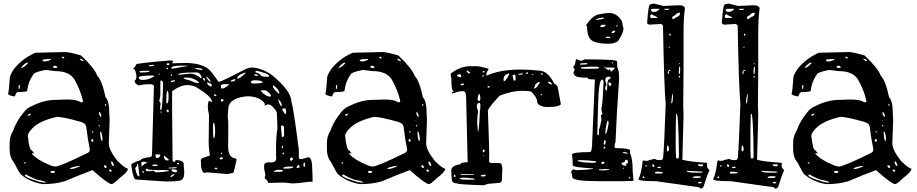

<svg xmlns="http://www.w3.org/2000/svg" viewBox="-20 -1038 5262 1102"><path d="M354.5 -739.3Q377.9 -739.3 445.3 -719.7Q524.4 -644.5 538.1 -603.5Q566.4 -574.2 585.9 -479.5Q607.4 -459 607.4 -382.8L609.4 -350.6L604.5 -215.8Q604.5 -176.8 654.3 -114.3Q699.2 -70.3 713.9 -70.3V-68.4Q713.9 -51.8 666 -15.6Q630.9 18.6 621.1 18.6H620.1Q599.6 17.6 510.7 -61.5Q431.6 -32.2 349.6 2.9Q295.9 18.6 230.5 18.6H223.6Q149.4 5.9 98.6 -38.1Q89.8 -46.9 59.6 -106.4Q35.2 -135.7 35.2 -179.7V-218.8Q35.2 -255.9 55.7 -289.1Q74.2 -342.8 117.2 -394.5Q138.7 -420.9 160.2 -427.7Q231.4 -464.8 299.8 -464.8L361.3 -466.8H368.2Q421.9 -466.8 442.4 -451.2H450.2Q456.1 -451.2 456.1 -458Q442.4 -519.5 408.2 -580.1Q378.9 -629.9 296.9 -629.9L242.2 -636.7Q169.9 -623 169.9 -607.4Q142.6 -572.3 135.7 -516.6Q132.8 -509.8 86.9 -509.8L78.1 -507.8Q73.2 -507.8 64.5 -484.4Q26.4 -490.2 26.4 -500Q31.2 -511.7 37.1 -598.6Q58.6 -660.2 139.6 -712.9Q178.7 -735.4 185.5 -735.4ZM334 -708 339.8 -703.1H346.7L349.6 -706.1L344.7 -711.9H337.9ZM438.5 -701.2V-698.2Q448.2 -687.5 457 -687.5H459V-691.4Q449.2 -701.2 440.4 -701.2ZM223.6 -694.3V-691.4Q224.6 -685.5 237.3 -685.5Q250 -685.5 271.5 -694.3V-699.2H265.6Q237.3 -699.2 223.6 -694.3ZM101.6 -648.4H103.5Q115.2 -648.4 139.6 -673.8V-678.7H137.7Q125 -678.7 101.6 -650.4ZM283.2 -655.3 288.1 -648.4H305.7L308.6 -651.4V-653.3L301.8 -660.2H290ZM86.9 -547.9V-527.3H87.9Q93.8 -528.3 93.8 -537.1V-547.9L89.8 -550.8ZM582 -442.4V-439.5Q583 -428.7 586.9 -428.7L588.9 -435.5Q585.9 -442.4 584 -442.4ZM547.9 -391.6V-387.7Q553.7 -367.2 559.6 -367.2H561.5Q561.5 -384.8 552.7 -394.5H551.8ZM139.6 -379.9V-374H142.6Q152.3 -374 156.2 -382.8V-386.7H155.3ZM139.6 -257.8Q148.4 -175.8 162.1 -175.8L175.8 -159.2V-157.2L163.1 -159.2V-155.3Q191.4 -121.1 269.5 -88.9Q280.3 -84 296.9 -82Q324.2 -82 484.4 -161.1Q495.1 -167 495.1 -176.8V-183.6Q483.4 -238.3 474.6 -313.5L472.7 -314.5Q472.7 -329.1 442.4 -338.9Q342.8 -367.2 305.7 -367.2Q204.1 -343.8 163.1 -298.8Q139.6 -273.4 139.6 -257.8ZM544.9 -348.6V-343.8H547.9V-345.7ZM545.9 -319.3V-314.5L549.8 -311.5L552.7 -314.5V-319.3ZM506.8 -282.2 510.7 -277.3 515.6 -278.3V-282.2L511.7 -285.2H510.7ZM554.7 -282.2V-280.3Q556.6 -229.5 565.4 -229.5L568.4 -232.4V-234.4Q568.4 -261.7 559.6 -282.2ZM503.9 -236.3V-229.5L508.8 -223.6H510.7L515.6 -229.5V-236.3L511.7 -239.3H506.8ZM618.2 -111.3V-102.5Q623 -85.9 629.9 -85.9H633.8V-88.9Q627.9 -111.3 621.1 -111.3ZM119.1 -104.5V-102.5L122.1 -99.6H128.9V-102.5L124 -107.4H122.1ZM575.2 -85.9Q579.1 -76.2 585.9 -73.2H586.9L592.8 -79.1V-82L585.9 -88.9H579.1ZM381.8 -70.3V-68.4H388.7Q408.2 -68.4 438.5 -84V-85.9H433.6Q386.7 -79.1 381.8 -70.3ZM606.4 -61.5V-58.6L611.3 -52.7H618.2L621.1 -56.6V-58.6L614.3 -65.4H609.4ZM269.5 -51.8Q272.5 -44.9 281.2 -44.9Q294.9 -45.9 294.9 -51.8V-52.7L292 -56.6H274.4ZM122.1 -32.2V-31.2Q128.9 -17.6 190.4 0Q212.9 9.8 244.1 9.8V8.8Q244.1 2.9 192.4 -6.8Q159.2 -18.6 130.9 -36.1H126Z M959 -691.4Q974.6 -689.5 974.6 -686.5L968.8 -677.7V-674.8H970.7L1041 -676.8Q1159.2 -676.8 1198.2 -618.2Q1224.6 -584 1232.4 -570.3L1237.3 -568.4Q1249 -568.4 1391.6 -642.6Q1410.2 -650.4 1421.9 -650.4Q1476.6 -650.4 1538.1 -609.4Q1652.3 -516.6 1652.3 -454.1Q1663.1 -430.7 1695.3 -176.8V-138.7Q1695.3 -126 1701.2 -125H1706.1Q1717.8 -125 1750 -135.7Q1772.5 -135.7 1772.5 -56.6Q1774.4 -24.4 1774.4 4.9H1755.9Q1693.4 14.6 1654.3 14.6L1612.3 9.8L1533.2 11.7H1519.5Q1516.6 11.7 1516.6 1L1499 -15.6V-17.6L1502.9 -31.2V-34.2L1496.1 -70.3V-87.9Q1496.1 -106.4 1524.4 -106.4Q1572.3 -99.6 1564.5 -142.6Q1562.5 -248 1572.3 -301.8V-303.7L1569.3 -385.7Q1569.3 -406.2 1533.2 -435.5L1521.5 -438.5H1512.7L1502 -431.6Q1499 -431.6 1499 -445.3Q1468.8 -485.4 1398.4 -485.4Q1311.5 -477.5 1293.9 -433.6Q1289.1 -418.9 1287.1 -369.1L1290 -337.9V-240.2L1289.1 -201.2Q1289.1 -138.7 1323.2 -130.9Q1337.9 -127.9 1337.9 -121.1Q1324.2 -56.6 1319.3 -45.9L1285.2 -39.1L1168.9 -48.8L1155.3 -45.9Q1132.8 -45.9 1132.8 -116.2V-121.1Q1132.8 -128.9 1173.8 -141.6Q1184.6 -141.6 1184.6 -151.4Q1177.7 -181.6 1177.7 -228.5L1179.7 -377Q1172.9 -407.2 1172.9 -424.8Q1173.8 -459 1180.7 -459H1182.6L1193.4 -452.1H1196.3V-454.1Q1196.3 -484.4 1102.5 -540Q1076.2 -549.8 1054.7 -549.8Q1017.6 -549.8 968.8 -515.6L967.8 -508.8V-399.4L970.7 -114.3L977.5 -109.4H982.4Q986.3 -109.4 988.3 -119.1H991.2Q1027.3 -119.1 1034.2 -100.6V-88.9L1037.1 -57.6Q1040 -1 1007.8 -1Q997.1 2.9 934.6 3.9L758.8 -7.8Q745.1 -7.8 733.4 -88.9V-91.8Q733.4 -102.5 788.1 -119.1Q788.1 -129.9 842.8 -136.7Q852.5 -140.6 852.5 -150.4L861.3 -467.8L863.3 -543Q863.3 -554.7 837.9 -554.7Q808.6 -554.7 774.4 -547.9Q752 -560.5 752 -574.2Q762.7 -581.1 762.7 -595.7V-606.4Q756.8 -642.6 747.1 -642.6L745.1 -643.6V-645.5Q753.9 -650.4 763.7 -670.9Q843.8 -682.6 959 -691.4ZM900.4 -567.4V-499Q900.4 -478.5 893.6 -459L902.3 -444.3L899.4 -423.8V-410.2L902.3 -406.2H904.3Q912.1 -406.2 916 -554.7V-556.6Q916 -571.3 906.2 -577.1Q900.4 -575.2 900.4 -567.4ZM776.4 -592.8Q776.4 -579.1 799.8 -579.1Q832 -579.1 865.2 -599.6V-602.5L859.4 -604.5Q776.4 -604.5 776.4 -592.8ZM1002 -609.4V-608.4L1071.3 -615.2Q1103.5 -615.2 1132.8 -588.9H1136.7V-594.7Q1128.9 -622.1 1109.4 -622.1H1095.7Q1003.9 -622.1 1002 -609.4ZM1444.3 -625Q1444.3 -623 1467.8 -615.2Q1480.5 -597.7 1497.1 -597.7H1524.4V-601.6Q1524.4 -615.2 1454.1 -631.8H1453.1Q1445.3 -628.9 1444.3 -625ZM815.4 -64.5Q815.4 -48.8 862.3 -58.6Q870.1 -48.8 877.9 -48.8Q919.9 -50.8 948.2 -55.7V-60.5L914.1 -62.5Q885.7 -59.6 832 -64.5L825.2 -69.3H820.3ZM1034.2 -587.9Q1034.2 -585 1073.2 -575.2Q1100.6 -561.5 1118.2 -561.5H1119.1L1123 -565.4Q1090.8 -592.8 1052.7 -592.8H1043.9Q1034.2 -591.8 1034.2 -587.9ZM1476.6 -515.6Q1505.9 -483.4 1531.2 -483.4L1535.2 -486.3V-492.2Q1526.4 -505.9 1505.9 -519.5H1480.5ZM1419.9 -568.4V-565.4Q1423.8 -558.6 1428.7 -558.6Q1483.4 -558.6 1488.3 -565.4Q1483.4 -577.1 1444.3 -577.1H1442.4Q1422.9 -577.1 1419.9 -568.4ZM1594.7 -317.4 1592.8 -312.5 1596.7 -259.8V-255.9L1601.6 -251H1603.5L1610.4 -257.8V-310.5L1603.5 -317.4ZM767.6 -96.7Q767.6 -84 755.9 -73.2Q765.6 -26.4 775.4 -26.4H780.3L772.5 -95.7L770.5 -96.7ZM1205.1 -333 1203.1 -321.3V-271.5L1205.1 -246.1H1210Q1214.8 -260.7 1214.8 -280.3V-281.2Q1213.9 -333 1207 -333ZM963.9 -645.5 968.8 -643.6 1056.6 -659.2V-661.1H1016.6Q963.9 -661.1 963.9 -647.5ZM1248 -546.9V-534.2L1252.9 -529.3Q1269.5 -529.3 1295.9 -553.7V-554.7H1261.7Q1252 -554.7 1248 -546.9ZM938.5 -515.6Q934.6 -499 934.6 -469.7V-452.1L936.5 -444.3H938.5Q947.3 -444.3 947.3 -481.4V-492.2Q947.3 -515.6 940.4 -515.6ZM1546.9 -546.9V-538.1Q1554.7 -521.5 1574.2 -506.8V-502H1583V-503.9Q1583 -521.5 1551.8 -546.9ZM1341.8 -587.9V-585.9H1343.8Q1353.5 -585.9 1389.6 -618.2V-622.1Q1341.8 -608.4 1341.8 -587.9ZM1606.4 -74.2V-70.3H1624Q1663.1 -71.3 1663.1 -79.1L1658.2 -82H1654.3Q1606.4 -82 1606.4 -74.2ZM1551.8 -54.7V-51.8H1587.9Q1600.6 -51.8 1603.5 -58.6Q1601.6 -63.5 1592.8 -63.5H1571.3Q1565.4 -63.5 1551.8 -54.7ZM1599.6 -408.2 1615.2 -383.8H1620.1L1622.1 -392.6V-404.3Q1622.1 -413.1 1617.2 -415H1604.5Q1600.6 -415 1599.6 -408.2ZM872.1 -151.4Q873 -130.9 878.9 -130.9H881.8Q898.4 -130.9 900.4 -151.4ZM781.2 -629.9V-625L784.2 -622.1Q838.9 -622.1 838.9 -628.9L835.9 -631.8H806.6ZM791 -102.5 793 -83H794.9Q806.6 -97.7 822.3 -102.5V-107.4L810.5 -109.4H796.9Q792 -109.4 791 -102.5ZM963.9 -62.5Q963.9 -51.8 989.3 -48.8L996.1 -54.7V-59.6Q996.1 -65.4 968.8 -66.4ZM920.9 -146.5V-144.5Q920.9 -117.2 938.5 -117.2H945.3Q948.2 -117.2 948.2 -123ZM1168.9 -565.4V-563.5Q1168.9 -548.8 1193.4 -540H1194.3V-553.7Q1194.3 -557.6 1170.9 -565.4ZM1577.1 -467.8V-464.8Q1586.9 -428.7 1596.7 -428.7H1597.7V-430.7Q1597.7 -449.2 1579.1 -467.8ZM1100.6 -647.5V-643.6Q1128.9 -635.7 1139.6 -635.7H1141.6V-638.7Q1141.6 -646.5 1107.4 -647.5ZM1164.1 -597.7V-592.8Q1176.8 -573.2 1186.5 -568.4H1189.5V-570.3Q1184.6 -584 1166 -597.7ZM947.3 -75.2V-71.3H972.7L993.2 -73.2V-78.1H982.4ZM1303.7 -572.3 1305.7 -570.3H1312.5Q1331.1 -572.3 1331.1 -582L1326.2 -584Q1306.6 -579.1 1303.7 -572.3ZM1644.5 -122.1V-120.1L1649.4 -115.2H1653.3L1660.2 -122.1V-129.9L1656.2 -133.8H1651.4Q1644.5 -130.9 1644.5 -122.1ZM854.5 -91.8V-86.9L863.3 -85H875L883.8 -86.9V-91.8L875 -93.8H863.3ZM1681.6 -75.2 1683.6 -74.2H1688.5Q1697.3 -74.2 1699.2 -79.1V-81.1Q1699.2 -89.8 1694.3 -90.8Q1687.5 -90.8 1681.6 -75.2ZM834 -661.1 837.9 -657.2Q866.2 -659.2 866.2 -664.1L858.4 -666Q834 -665 834 -661.1ZM1721.7 -99.6V-84L1726.6 -79.1Q1730.5 -79.1 1731.4 -99.6L1729.5 -104.5H1726.6ZM958 -26.4V-24.4L961.9 -21.5Q972.7 -25.4 980.5 -35.2V-38.1Q968.8 -38.1 958 -26.4ZM1249 -469.7 1248 -464.8Q1249 -454.1 1252.9 -454.1H1255.9L1262.7 -460.9V-464.8Q1261.7 -469.7 1249 -469.7ZM960.9 -570.3V-567.4H967.8Q984.4 -569.3 984.4 -574.2V-577.1H974.6Q960.9 -575.2 960.9 -570.3ZM1239.3 -127.9 1244.1 -123H1252.9L1259.8 -129.9V-130.9L1255.9 -134.8H1246.1ZM1439.5 -611.3V-608.4Q1440.4 -602.5 1453.1 -602.5H1458L1460.9 -606.4Q1460 -611.3 1447.3 -611.3ZM936.5 -406.2V-399.4L943.4 -392.6H945.3L948.2 -396.5V-403.3L941.4 -410.2H940.4ZM936.5 -670.9V-668L941.4 -663.1Q952.1 -663.1 952.1 -672.9L950.2 -674.8H940.4ZM1145.5 -587.9Q1145.5 -575.2 1157.2 -575.2V-577.1Q1157.2 -586.9 1148.4 -590.8ZM1208 -497.1Q1208 -486.3 1218.8 -486.3H1221.7V-490.2Q1218.8 -497.1 1210 -497.1ZM1211.9 -71.3V-68.4L1220.7 -66.4L1227.5 -68.4V-71.3L1223.6 -75.2H1214.8ZM996.1 -102.5V-95.7L1004.9 -93.8L1008.8 -98.6L1004.9 -102.5ZM797.9 -58.6V-48.8L800.8 -44.9H804.7V-53.7L799.8 -58.6ZM1596.7 -196.3V-191.4L1599.6 -187.5H1603.5V-201.2H1601.6ZM934.6 -645.5V-643.6L938.5 -640.6H940.4L945.3 -643.6L943.4 -649.4H938.5ZM1601.6 -157.2V-156.2L1606.4 -150.4L1610.4 -156.2V-159.2L1606.4 -163.1ZM961.9 -611.3 959 -606.4 961.9 -602.5H963.9L967.8 -606.4V-609.4ZM1248 -158.2V-155.3L1252.9 -153.3L1255.9 -158.2L1252.9 -162.1H1251ZM902.3 -399.4V-392.6L906.2 -389.6H907.2V-396.5L904.3 -399.4ZM890.6 -611.3V-609.4H893.6L897.5 -613.3V-615.2H893.6ZM943.4 -69.3V-71.3Q942.4 -70.3 940.4 -69.3Z M2175.8 -739.3Q2199.2 -739.3 2266.6 -719.7Q2345.7 -644.5 2359.4 -603.5Q2387.7 -574.2 2407.2 -479.5Q2428.7 -459 2428.7 -382.8L2430.7 -350.6L2425.8 -215.8Q2425.8 -176.8 2475.6 -114.3Q2520.5 -70.3 2535.2 -70.3V-68.4Q2535.2 -51.8 2487.3 -15.6Q2452.1 18.6 2442.4 18.6H2441.4Q2420.9 17.6 2332 -61.5Q2252.9 -32.2 2170.9 2.9Q2117.2 18.6 2051.8 18.6H2044.9Q1970.7 5.9 1919.9 -38.1Q1911.1 -46.9 1880.9 -106.4Q1856.4 -135.7 1856.4 -179.7V-218.8Q1856.4 -255.9 1877 -289.1Q1895.5 -342.8 1938.5 -394.5Q1960 -420.9 1981.4 -427.7Q2052.7 -464.8 2121.1 -464.8L2182.6 -466.8H2189.5Q2243.2 -466.8 2263.7 -451.2H2271.5Q2277.3 -451.2 2277.3 -458Q2263.7 -519.5 2229.5 -580.1Q2200.2 -629.9 2118.2 -629.9L2063.5 -636.7Q1991.2 -623 1991.2 -607.4Q1963.9 -572.3 1957 -516.6Q1954.1 -509.8 1908.2 -509.8L1899.4 -507.8Q1894.5 -507.8 1885.7 -484.4Q1847.7 -490.2 1847.7 -500Q1852.5 -511.7 1858.4 -598.6Q1879.9 -660.2 1960.9 -712.9Q2000 -735.4 2006.8 -735.4ZM2155.3 -708 2161.1 -703.1H2168L2170.9 -706.1L2166 -711.9H2159.2ZM2259.8 -701.2V-698.2Q2269.5 -687.5 2278.3 -687.5H2280.3V-691.4Q2270.5 -701.2 2261.7 -701.2ZM2044.9 -694.3V-691.4Q2045.9 -685.5 2058.6 -685.5Q2071.3 -685.5 2092.8 -694.3V-699.2H2086.9Q2058.6 -699.2 2044.9 -694.3ZM1922.9 -648.4H1924.8Q1936.5 -648.4 1960.9 -673.8V-678.7H1959Q1946.3 -678.7 1922.9 -650.4ZM2104.5 -655.3 2109.4 -648.4H2127L2129.9 -651.4V-653.3L2123 -660.2H2111.3ZM1908.2 -547.9V-527.3H1909.2Q1915 -528.3 1915 -537.1V-547.9L1911.1 -550.8ZM2403.3 -442.4V-439.5Q2404.3 -428.7 2408.2 -428.7L2410.2 -435.5Q2407.2 -442.4 2405.3 -442.4ZM2369.1 -391.6V-387.7Q2375 -367.2 2380.9 -367.2H2382.8Q2382.8 -384.8 2374 -394.5H2373ZM1960.9 -379.9V-374H1963.9Q1973.6 -374 1977.5 -382.8V-386.7H1976.6ZM1960.9 -257.8Q1969.7 -175.8 1983.4 -175.8L1997.1 -159.2V-157.2L1984.4 -159.2V-155.3Q2012.7 -121.1 2090.8 -88.9Q2101.6 -84 2118.2 -82Q2145.5 -82 2305.7 -161.1Q2316.4 -167 2316.4 -176.8V-183.6Q2304.7 -238.3 2295.9 -313.5L2293.9 -314.5Q2293.9 -329.1 2263.7 -338.9Q2164.1 -367.2 2127 -367.2Q2025.4 -343.8 1984.4 -298.8Q1960.9 -273.4 1960.9 -257.8ZM2366.2 -348.6V-343.8H2369.1V-345.7ZM2367.2 -319.3V-314.5L2371.1 -311.5L2374 -314.5V-319.3ZM2328.1 -282.2 2332 -277.3 2336.9 -278.3V-282.2L2333 -285.2H2332ZM2376 -282.2V-280.3Q2377.9 -229.5 2386.7 -229.5L2389.6 -232.4V-234.4Q2389.6 -261.7 2380.9 -282.2ZM2325.2 -236.3V-229.5L2330.1 -223.6H2332L2336.9 -229.5V-236.3L2333 -239.3H2328.1ZM2439.5 -111.3V-102.5Q2444.3 -85.9 2451.2 -85.9H2455.1V-88.9Q2449.2 -111.3 2442.4 -111.3ZM1940.4 -104.5V-102.5L1943.4 -99.6H1950.2V-102.5L1945.3 -107.4H1943.4ZM2396.5 -85.9Q2400.4 -76.2 2407.2 -73.2H2408.2L2414.1 -79.1V-82L2407.2 -88.9H2400.4ZM2203.1 -70.3V-68.4H2210Q2229.5 -68.4 2259.8 -84V-85.9H2254.9Q2208 -79.1 2203.1 -70.3ZM2427.7 -61.5V-58.6L2432.6 -52.7H2439.5L2442.4 -56.6V-58.6L2435.5 -65.4H2430.7ZM2090.8 -51.8Q2093.8 -44.9 2102.5 -44.9Q2116.2 -45.9 2116.2 -51.8V-52.7L2113.3 -56.6H2095.7ZM1943.4 -32.2V-31.2Q1950.2 -17.6 2011.7 0Q2034.2 9.8 2065.4 9.8V8.8Q2065.4 2.9 2013.7 -6.8Q1980.5 -18.6 1952.1 -36.1H1947.3Z M3072.3 -632.8Q3125 -632.8 3161.1 -557.6Q3168.9 -557.6 3180.7 -540L3199.2 -439.5Q3187.5 -423.8 3127 -423.8H3113.3Q3062.5 -430.7 3062.5 -458Q3062.5 -477.5 3031.2 -509.8Q3027.3 -516.6 2973.6 -516.6Q2919.9 -516.6 2848.6 -489.3Q2799.8 -439.5 2780.3 -405.3Q2790 -159.2 2787.1 -114.3Q2787.1 -102.5 2803.7 -102.5H2836.9Q2858.4 -101.6 2858.4 -95.7V-93.8L2863.3 -75.2L2860.4 0L2852.5 10.7L2789.1 16.6H2783.2L2755.9 25.4Q2600.6 20.5 2600.6 13.7Q2573.2 13.7 2573.2 -10.7Q2570.3 -29.3 2570.3 -61.5Q2570.3 -86.9 2623 -95.7Q2623 -106.4 2659.2 -106.4L2664.1 -107.4V-109.4L2655.3 -480.5Q2655.3 -514.6 2638.7 -514.6H2629.9Q2613.3 -514.6 2575.2 -501L2573.2 -502.9V-505.9Q2573.2 -508.8 2584 -512.7V-514.6Q2570.3 -514.6 2570.3 -591.8Q2568.4 -591.8 2566.4 -615.2Q2622.1 -658.2 2679.7 -658.2H2713.9Q2731.4 -658.2 2782.2 -644.5L2784.2 -639.6Q2771.5 -623 2771.5 -612.3V-603.5Q2880.9 -653.3 3072.3 -632.8ZM2716.8 -427.7V-420.9Q2723.6 -409.2 2723.6 -391.6Q2720.7 -385.7 2718.8 -336.9L2722.7 -282.2H2723.6Q2729.5 -282.2 2734.4 -407.2Q2737.3 -407.2 2737.3 -435.5Q2735.4 -448.2 2730.5 -448.2H2727.5Q2716.8 -441.4 2716.8 -427.7ZM2618.2 -15.6V-13.7Q2618.2 -6.8 2657.2 -6.8H2698.2L2707 -8.8Q2707 -15.6 2634.8 -18.6ZM2871.1 -574.2V-571.3Q2882.8 -571.3 2902.3 -610.4V-617.2H2901.4Q2865.2 -607.4 2871.1 -574.2ZM3044.9 -530.3H3050.8Q3059.6 -533.2 3078.1 -562.5V-564.5Q3078.1 -567.4 3072.3 -567.4Q3048.8 -557.6 3048.8 -538.1Q3045.9 -538.1 3044.9 -530.3ZM2727.5 -499 2720.7 -471.7Q2720.7 -462.9 2729.5 -458H2730.5Q2736.3 -458 2737.3 -476.6L2732.4 -499ZM2921.9 -603.5 2927.7 -576.2H2939.5L2938.5 -605.5L2935.5 -609.4H2931.6Q2921.9 -607.4 2921.9 -603.5ZM2623 -36.1 2625 -34.2H2700.2V-38.1L2653.3 -39.1H2626ZM2602.5 -605.5Q2610.4 -594.7 2625 -594.7L2627 -596.7V-606.4L2620.1 -612.3Q2602.5 -610.4 2602.5 -605.5ZM2739.3 -29.3 2742.2 -25.4H2762.7L2768.6 -31.2Q2768.6 -35.2 2761.7 -36.1Q2739.3 -34.2 2739.3 -29.3ZM3126 -569.3V-565.4Q3133.8 -553.7 3144.5 -553.7H3147.5V-557.6Q3138.7 -569.3 3128.9 -569.3ZM2659.2 -632.8V-626L2668 -617.2H2679.7V-620.1L2664.1 -632.8ZM2623 -551.8V-548.8H2627.9Q2641.6 -548.8 2643.6 -555.7L2640.6 -558.6H2638.7Q2625 -558.6 2623 -551.8ZM2954.1 -614.3V-612.3L2957 -609.4H2970.7Q2979.5 -609.4 2981.4 -614.3L2979.5 -616.2H2970.7ZM2751 -174.8V-164.1H2755.9L2761.7 -168.9V-175.8L2757.8 -179.7H2755.9ZM2588.9 -36.1 2585 -31.2V-25.4L2588.9 -22.5H2593.8V-31.2ZM2778.3 -542V-538.1L2782.2 -535.2H2787.1L2791 -538.1V-542L2784.2 -543.9ZM2998 -617.2V-614.3H3006.8L3011.7 -619.1L3008.8 -623Q2998 -621.1 2998 -617.2ZM3084 -614.3V-612.3L3086.9 -609.4H3092.8L3095.7 -612.3V-614.3L3092.8 -617.2H3086.9ZM2751 -628.9V-622.1H2756.8L2761.7 -627V-628.9L2756.8 -630.9ZM2748 -601.6V-599.6L2751 -596.7L2756.8 -601.6V-606.4H2752.9ZM3083 -494.1V-490.2H3085.9L3091.8 -496.1V-499H3089.8Q3083 -496.1 3083 -494.1ZM3032.2 -609.4V-607.4H3038.1L3041 -610.4V-612.3H3036.1ZM2752.9 -148.4V-143.6H2755.9V-148.4Z M3474.6 -963.9Q3521.5 -963.9 3549.8 -916L3558.6 -871.1Q3556.6 -848.6 3529.3 -804.7Q3510.7 -787.1 3474.6 -787.1Q3389.6 -787.1 3368.7 -813.5Q3347.7 -839.8 3349.6 -888.7Q3344.7 -888.7 3344.7 -891.6V-893.6Q3384.8 -957 3428.7 -957Q3439.5 -960.9 3474.6 -963.9ZM3401.4 -923.8V-922.9Q3447.3 -928.7 3447.3 -934.6L3440.4 -937.5Q3401.4 -931.6 3401.4 -923.8ZM3426.8 -884.8 3433.6 -882.8H3435.5Q3452.1 -882.8 3456.1 -893.6L3454.1 -895.5H3438.5Q3426.8 -895.5 3424.8 -884.8ZM3517.6 -889.6V-884.8H3519.5L3524.4 -889.6V-895.5H3522.5ZM3490.2 -852.5V-847.7H3495.1Q3504.9 -847.7 3510.7 -857.4V-862.3H3506.8Q3498 -862.3 3490.2 -852.5ZM3456.1 -823.2V-820.3H3479.5L3483.4 -823.2L3479.5 -827.1H3459ZM3292 -698.2Q3303.7 -689.5 3319.3 -689.5L3335.9 -697.3Q3520.5 -697.3 3520.5 -686.5L3522.5 -677.7V-654.3Q3533.2 -628.9 3533.2 -601.6V-581.1Q3519.5 -392.6 3512.7 -221.7Q3507.8 -213.9 3506.8 -194.3Q3509.8 -187.5 3519.5 -187.5H3524.4Q3597.7 -187.5 3597.7 -170.9L3595.7 -168.9V-160.2Q3611.3 -127.9 3611.3 -57.6L3616.2 -2.9L3613.3 0L3553.7 2H3418Q3264.6 2 3264.6 -21.5Q3264.6 -36.1 3257.8 -50.8Q3261.7 -61.5 3271.5 -66.4H3274.4Q3281.2 -61.5 3287.1 -61.5H3290Q3335 -61.5 3383.8 -68.4V-71.3Q3267.6 -78.1 3267.6 -88.9L3266.6 -100.6V-116.2L3262.7 -150.4Q3262.7 -165 3365.2 -165Q3378.9 -165 3378.9 -225.6L3394.5 -582H3392.6Q3341.8 -582 3357.4 -591.8Q3276.4 -591.8 3276.4 -610.4Q3271.5 -612.3 3271.5 -621.1L3278.3 -637.7Q3278.3 -642.6 3269.5 -651.4V-653.3Q3281.2 -661.1 3285.2 -696.3L3287.1 -698.2ZM3309.6 -670.9V-667H3316.4Q3351.6 -667 3351.6 -671.9L3348.6 -675.8H3344.7Q3309.6 -675.8 3309.6 -670.9ZM3490.2 -677.7 3495.1 -672.9H3497.1V-677.7L3493.2 -681.6ZM3314.5 -651.4V-648.4Q3314.5 -643.6 3333 -643.6H3348.6H3353.5H3396.5Q3418 -643.6 3418 -649.4V-650.4Q3418 -659.2 3337.9 -653.3ZM3447.3 -652.3V-649.4Q3455.1 -649.4 3469.7 -635.7H3472.7Q3476.6 -635.7 3476.6 -640.6H3478.5Q3482.4 -639.6 3486.3 -627H3488.3L3506.8 -642.6V-649.4L3478.5 -650.4H3459ZM3454.1 -575.2 3460.9 -553.7 3452.1 -531.2Q3458 -517.6 3460.9 -517.6H3462.9L3464.8 -526.4V-534.2Q3464.8 -584 3479.5 -584L3483.4 -588.9V-594.7L3479.5 -597.7H3471.7Q3454.1 -597.7 3454.1 -575.2ZM3408.2 -271.5Q3410.2 -260.7 3413.1 -260.7Q3417 -260.7 3418 -273.4L3417 -293.9Q3422.9 -300.8 3431.6 -348.6V-356.4L3428.7 -376Q3437.5 -380.9 3437.5 -385.7Q3431.6 -401.4 3431.6 -415V-417Q3437.5 -417 3444.3 -570.3Q3440.4 -581.1 3437.5 -581.1H3435.5Q3417 -581.1 3413.1 -447.3ZM3472.7 -563.5V-556.6Q3472.7 -547.9 3479.5 -544.9H3483.4L3488.3 -549.8V-556.6Q3485.4 -562.5 3478.5 -565.4ZM3465.8 -344.7Q3454.1 -297.9 3454.1 -269.5H3456.1Q3462.9 -269.5 3472.7 -326.2V-335.9L3471.7 -344.7ZM3445.3 -216.8V-208H3449.2Q3456.1 -210 3456.1 -223.6V-233.4H3452.1Q3447.3 -233.4 3445.3 -216.8ZM3444.3 -191.4V-184.6H3449.2L3454.1 -189.5V-192.4L3451.2 -196.3H3449.2ZM3553.7 -162.1Q3561.5 -157.2 3582 -155.3V-158.2Q3582 -163.1 3565.4 -165H3556.6ZM3546.9 -103.5Q3548.8 -86.9 3570.3 -86.9H3575.2V-89.8L3572.3 -95.7Q3572.3 -97.7 3584 -102.5V-109.4Q3584 -118.2 3577.1 -121.1H3572.3Q3568.4 -120.1 3563.5 -107.4ZM3294.9 -117.2V-116.2Q3304.7 -105.5 3378.9 -103.5H3387.7Q3400.4 -103.5 3401.4 -109.4V-112.3Q3350.6 -119.1 3303.7 -119.1ZM3430.7 -102.5 3435.5 -96.7H3437.5Q3449.2 -96.7 3449.2 -109.4H3442.4Q3432.6 -109.4 3430.7 -102.5ZM3554.7 -71.3V-68.4H3556.6L3561.5 -73.2V-75.2H3558.6ZM3437.5 -66.4H3418V-61.5L3437.5 -59.6L3476.6 -62.5V-66.4H3469.7L3454.1 -68.4ZM3587.9 -16.6V-13.7H3594.7L3597.7 -16.6V-18.6L3594.7 -21.5H3592.8Z M3732.4 -1017.6 3788.1 -1003.9 3877 -1007.8Q3911.1 -1007.8 3911.1 -987.3Q3903.3 -937.5 3903.3 -850.6V-636.7L3901.4 -433.6L3903.3 -378.9L3896.5 -121.1Q3933.6 -110.4 4036.1 -103.5L4038.1 -101.6V-83Q4038.1 -75.2 4051.8 -60.5Q4036.1 -26.4 4017.6 35.2L4005.9 44.9H4002Q3993.2 33.2 3967.8 33.2L3746.1 2Q3644.5 2 3644.5 -9.8Q3661.1 -42 3668.9 -115.2H3671.9V-117.2L3684.6 -115.2H3698.2Q3709 -121.1 3737.3 -126Q3750 -119.1 3757.8 -119.1H3773.4Q3787.1 -119.1 3787.1 -146.5Q3792 -193.4 3800.8 -443.4Q3792 -524.4 3785.2 -891.6Q3778.3 -900.4 3771.5 -900.4L3710 -896.5Q3694.3 -898.4 3694.3 -907.2Q3701.2 -1012.7 3711.9 -1012.7ZM3716.8 -985.4V-982.4Q3716.8 -969.7 3730.5 -969.7H3735.4Q3751 -969.7 3764.6 -985.4V-987.3H3725.6ZM3792 -983.4 3801.8 -980.5H3815.4L3821.3 -985.4V-987.3H3794.9ZM3837.9 -934.6V-932.6L3841.8 -928.7H3846.7Q3861.3 -940.4 3877 -946.3Q3883.8 -956.1 3883.8 -961.9L3880.9 -964.8H3877Q3864.3 -964.8 3853.5 -949.2Q3837.9 -945.3 3837.9 -934.6ZM3711.9 -949.2V-939.5L3716.8 -934.6H3744.1L3752.9 -935.5V-939.5L3728.5 -951.2L3721.7 -956.1H3718.8ZM3821.3 -841.8V-836.9L3824.2 -833H3826.2L3829.1 -836.9V-841.8L3826.2 -845.7H3824.2ZM3817.4 -766.6V-764.6H3824.2V-770.5H3821.3ZM3877 -675.8V-674.8L3882.8 -668.9H3883.8V-672.9L3880.9 -675.8ZM3878.9 -657.2 3876 -629.9 3877 -613.3H3878.9Q3883.8 -613.3 3883.8 -631.8V-652.3ZM3812.5 -621.1V-616.2L3815.4 -613.3L3819.3 -616.2V-623L3817.4 -625Q3817.4 -628.9 3829.1 -633.8V-636.7H3822.3Q3812.5 -630.9 3812.5 -621.1ZM3877 -602.5 3876 -593.8V-592.8H3878.9L3882.8 -595.7V-602.5ZM3833 -449.2V-445.3H3835Q3842.8 -445.3 3842.8 -500Q3836.9 -500 3833 -449.2ZM3863.3 -385.7 3860.4 -381.8 3858.4 -296.9V-182.6L3860.4 -130.9L3862.3 -128.9H3872.1Q3876 -128.9 3877 -141.6Q3874 -385.7 3863.3 -385.7ZM3807.6 -183.6V-178.7Q3808.6 -168.9 3812.5 -168.9L3819.3 -175.8V-185.5Q3817.4 -203.1 3812.5 -203.1Q3807.6 -203.1 3807.6 -183.6ZM3723.6 -91.8V-89.8Q3723.6 -80.1 3733.4 -80.1H3735.4V-89.8L3730.5 -94.7H3726.6ZM3985.4 -93.8V-91.8Q3989.3 -83 4008.8 -83L4015.6 -87.9V-93.8L4006.8 -94.7H3993.2ZM3684.6 -86.9V-83L3689.5 -81.1L3692.4 -85L3691.4 -89.8H3687.5ZM3752.9 -76.2V-74.2L3760.7 -73.2H3769.5L3773.4 -76.2V-80.1L3764.6 -81.1H3762.7Q3752.9 -80.1 3752.9 -76.2ZM3921.9 -57.6V-55.7Q3921.9 -47.9 3967.8 -46.9H4003.9L4012.7 -48.8V-52.7L4000 -53.7ZM3739.3 -46.9V-45.9L3742.2 -42H3762.7Q3785.2 -42 3785.2 -46.9V-48.8Q3770.5 -52.7 3747.1 -52.7H3744.1ZM3956.1 -19.5 3960.9 -16.6H3988.3Q4001 -16.6 4002 -21.5V-25.4L3993.2 -26.4H3972.7Q3956.1 -24.4 3956.1 -19.5ZM3667 -19.5 3670.9 -16.6H3677.7L3680.7 -19.5L3675.8 -25.4H3671.9ZM3986.3 7.8V12.7L3995.1 14.6H3999L4006.8 12.7V7.8L3999 5.9H3995.1Z M4161.1 -1017.6 4216.8 -1003.9 4305.7 -1007.8Q4339.8 -1007.8 4339.8 -987.3Q4332 -937.5 4332 -850.6V-636.7L4330.1 -433.6L4332 -378.9L4325.2 -121.1Q4362.3 -110.4 4464.8 -103.5L4466.8 -101.6V-83Q4466.8 -75.2 4480.5 -60.5Q4464.8 -26.4 4446.3 35.2L4434.6 44.9H4430.7Q4421.9 33.2 4396.5 33.2L4174.8 2Q4073.2 2 4073.2 -9.8Q4089.8 -42 4097.7 -115.2H4100.6V-117.2L4113.3 -115.2H4127Q4137.7 -121.1 4166 -126Q4178.7 -119.1 4186.5 -119.1H4202.1Q4215.8 -119.1 4215.8 -146.5Q4220.7 -193.4 4229.5 -443.4Q4220.7 -524.4 4213.9 -891.6Q4207 -900.4 4200.2 -900.4L4138.7 -896.5Q4123 -898.4 4123 -907.2Q4129.9 -1012.7 4140.6 -1012.7ZM4145.5 -985.4V-982.4Q4145.5 -969.7 4159.2 -969.7H4164.1Q4179.7 -969.7 4193.4 -985.4V-987.3H4154.3ZM4220.7 -983.4 4230.5 -980.5H4244.1L4250 -985.4V-987.3H4223.6ZM4266.6 -934.6V-932.6L4270.5 -928.7H4275.4Q4290 -940.4 4305.7 -946.3Q4312.5 -956.1 4312.5 -961.9L4309.6 -964.8H4305.7Q4293 -964.8 4282.2 -949.2Q4266.6 -945.3 4266.6 -934.6ZM4140.6 -949.2V-939.5L4145.5 -934.6H4172.9L4181.6 -935.5V-939.5L4157.2 -951.2L4150.4 -956.1H4147.5ZM4250 -841.8V-836.9L4252.9 -833H4254.9L4257.8 -836.9V-841.8L4254.9 -845.7H4252.9ZM4246.1 -766.6V-764.6H4252.9V-770.5H4250ZM4305.7 -675.8V-674.8L4311.5 -668.9H4312.5V-672.9L4309.6 -675.8ZM4307.6 -657.2 4304.7 -629.9 4305.7 -613.3H4307.6Q4312.5 -613.3 4312.5 -631.8V-652.3ZM4241.2 -621.1V-616.2L4244.1 -613.3L4248 -616.2V-623L4246.1 -625Q4246.1 -628.9 4257.8 -633.8V-636.7H4251Q4241.2 -630.9 4241.2 -621.1ZM4305.7 -602.5 4304.7 -593.8V-592.8H4307.6L4311.5 -595.7V-602.5ZM4261.7 -449.2V-445.3H4263.7Q4271.5 -445.3 4271.5 -500Q4265.6 -500 4261.7 -449.2ZM4292 -385.7 4289.1 -381.8 4287.1 -296.9V-182.6L4289.1 -130.9L4291 -128.9H4300.8Q4304.7 -128.9 4305.7 -141.6Q4302.7 -385.7 4292 -385.7ZM4236.3 -183.6V-178.7Q4237.3 -168.9 4241.2 -168.9L4248 -175.8V-185.5Q4246.1 -203.1 4241.2 -203.1Q4236.3 -203.1 4236.3 -183.6ZM4152.3 -91.8V-89.8Q4152.3 -80.1 4162.1 -80.1H4164.1V-89.8L4159.2 -94.7H4155.3ZM4414.1 -93.8V-91.8Q4418 -83 4437.5 -83L4444.3 -87.9V-93.8L4435.5 -94.7H4421.9ZM4113.3 -86.9V-83L4118.2 -81.1L4121.1 -85L4120.1 -89.8H4116.2ZM4181.6 -76.2V-74.2L4189.5 -73.2H4198.2L4202.1 -76.2V-80.1L4193.4 -81.1H4191.4Q4181.6 -80.1 4181.6 -76.2ZM4350.6 -57.6V-55.7Q4350.6 -47.9 4396.5 -46.9H4432.6L4441.4 -48.8V-52.7L4428.7 -53.7ZM4168 -46.9V-45.9L4170.9 -42H4191.4Q4213.9 -42 4213.9 -46.9V-48.8Q4199.2 -52.7 4175.8 -52.7H4172.9ZM4384.8 -19.5 4389.6 -16.6H4417Q4429.7 -16.6 4430.7 -21.5V-25.4L4421.9 -26.4H4401.4Q4384.8 -24.4 4384.8 -19.5ZM4095.7 -19.5 4099.6 -16.6H4106.4L4109.4 -19.5L4104.5 -25.4H4100.6ZM4415 7.8V12.7L4423.8 14.6H4427.7L4435.5 12.7V7.8L4427.7 5.9H4423.8Z M4851.6 -739.3Q4875 -739.3 4942.4 -719.7Q5021.5 -644.5 5035.2 -603.5Q5063.5 -574.2 5083 -479.5Q5104.5 -459 5104.5 -382.8L5106.4 -350.6L5101.6 -215.8Q5101.6 -176.8 5151.4 -114.3Q5196.3 -70.3 5210.9 -70.3V-68.4Q5210.9 -51.8 5163.1 -15.6Q5127.9 18.6 5118.2 18.6H5117.2Q5096.7 17.6 5007.8 -61.5Q4928.7 -32.2 4846.7 2.9Q4793 18.6 4727.5 18.6H4720.7Q4646.5 5.9 4595.7 -38.1Q4586.9 -46.9 4556.6 -106.4Q4532.2 -135.7 4532.2 -179.7V-218.8Q4532.2 -255.9 4552.7 -289.1Q4571.3 -342.8 4614.3 -394.5Q4635.7 -420.9 4657.2 -427.7Q4728.5 -464.8 4796.9 -464.8L4858.4 -466.8H4865.2Q4918.9 -466.8 4939.5 -451.2H4947.3Q4953.1 -451.2 4953.1 -458Q4939.5 -519.5 4905.3 -580.1Q4876 -629.9 4793.9 -629.9L4739.3 -636.7Q4667 -623 4667 -607.4Q4639.6 -572.3 4632.8 -516.6Q4629.9 -509.8 4584 -509.8L4575.2 -507.8Q4570.3 -507.8 4561.5 -484.4Q4523.4 -490.2 4523.4 -500Q4528.3 -511.7 4534.2 -598.6Q4555.7 -660.2 4636.7 -712.9Q4675.8 -735.4 4682.6 -735.4ZM4831.1 -708 4836.9 -703.1H4843.8L4846.7 -706.1L4841.8 -711.9H4835ZM4935.5 -701.2V-698.2Q4945.3 -687.5 4954.1 -687.5H4956.1V-691.4Q4946.3 -701.2 4937.5 -701.2ZM4720.7 -694.3V-691.4Q4721.7 -685.5 4734.4 -685.5Q4747.1 -685.5 4768.6 -694.3V-699.2H4762.7Q4734.4 -699.2 4720.7 -694.3ZM4598.6 -648.4H4600.6Q4612.3 -648.4 4636.7 -673.8V-678.7H4634.8Q4622.1 -678.7 4598.6 -650.4ZM4780.3 -655.3 4785.2 -648.4H4802.7L4805.7 -651.4V-653.3L4798.8 -660.2H4787.1ZM4584 -547.9V-527.3H4585Q4590.8 -528.3 4590.8 -537.1V-547.9L4586.9 -550.8ZM5079.1 -442.4V-439.5Q5080.1 -428.7 5084 -428.7L5085.9 -435.5Q5083 -442.4 5081.1 -442.4ZM5044.9 -391.6V-387.7Q5050.8 -367.2 5056.6 -367.2H5058.6Q5058.6 -384.8 5049.8 -394.5H5048.8ZM4636.7 -379.9V-374H4639.6Q4649.4 -374 4653.3 -382.8V-386.7H4652.3ZM4636.7 -257.8Q4645.5 -175.8 4659.2 -175.8L4672.9 -159.2V-157.2L4660.2 -159.2V-155.3Q4688.5 -121.1 4766.6 -88.9Q4777.3 -84 4793.9 -82Q4821.3 -82 4981.4 -161.1Q4992.2 -167 4992.2 -176.8V-183.6Q4980.5 -238.3 4971.7 -313.5L4969.7 -314.5Q4969.7 -329.1 4939.5 -338.9Q4839.8 -367.2 4802.7 -367.2Q4701.2 -343.8 4660.2 -298.8Q4636.7 -273.4 4636.7 -257.8ZM5042 -348.6V-343.8H5044.9V-345.7ZM5043 -319.3V-314.5L5046.9 -311.5L5049.8 -314.5V-319.3ZM5003.9 -282.2 5007.8 -277.3 5012.7 -278.3V-282.2L5008.8 -285.2H5007.8ZM5051.8 -282.2V-280.3Q5053.7 -229.5 5062.5 -229.5L5065.4 -232.4V-234.4Q5065.4 -261.7 5056.6 -282.2ZM5001 -236.3V-229.5L5005.9 -223.6H5007.8L5012.7 -229.5V-236.3L5008.8 -239.3H5003.9ZM5115.2 -111.3V-102.5Q5120.1 -85.9 5127 -85.9H5130.9V-88.9Q5125 -111.3 5118.2 -111.3ZM4616.2 -104.5V-102.5L4619.1 -99.6H4626V-102.5L4621.1 -107.4H4619.1ZM5072.3 -85.9Q5076.2 -76.2 5083 -73.2H5084L5089.8 -79.1V-82L5083 -88.9H5076.2ZM4878.9 -70.3V-68.4H4885.7Q4905.3 -68.4 4935.5 -84V-85.9H4930.7Q4883.8 -79.1 4878.9 -70.3ZM5103.5 -61.5V-58.6L5108.4 -52.7H5115.2L5118.2 -56.6V-58.6L5111.3 -65.4H5106.4ZM4766.6 -51.8Q4769.5 -44.9 4778.3 -44.9Q4792 -45.9 4792 -51.8V-52.7L4789.1 -56.6H4771.5ZM4619.1 -32.2V-31.2Q4626 -17.6 4687.5 0Q4710 9.8 4741.2 9.8V8.8Q4741.2 2.9 4689.5 -6.8Q4656.2 -18.6 4627.9 -36.1H4623Z"/></svg>

Font: Love Ya Like A Sister
Style: Regular
Weight: 400
Designer: Kimberly Geswein
Foundry: Kimberly Geswein
Version: Version 1.002 2007